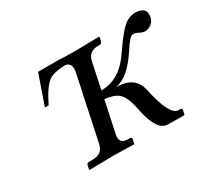

<svg xmlns="http://www.w3.org/2000/svg" viewBox="-97 -595 816 751"><g transform="rotate(-30 311.5 -220.0)"><path d="M274.9 -68.8Q267.1 -32.2 296.4 -27.8Q302.7 -26.9 308.6 -26.9H316.9Q323.2 -24.9 323.2 -19L318.8 0L316.4 2Q314.9 2 221.2 0L116.7 2L115.2 0L119.1 -19Q122.1 -26.4 128.9 -26.9H147.9Q187.5 -26.9 197.3 -60.1Q198.7 -64.9 199.7 -68.8L261.2 -357.9Q267.6 -395.5 239.7 -400.9H236.3Q186 -398.9 164.6 -384.3Q134.8 -361.8 104 -296.9H86.9L133.8 -431.2H208.5H230.5L258.8 -429.7Q291.5 -429.2 312 -429.2L408.7 -431.2L410.2 -429.2L406.2 -410.2Q403.3 -403.3 396.5 -401.9H388.7Q349.1 -401.9 338.9 -369.6Q337.4 -364.7 336.4 -359.9L312 -244.1Q388.7 -245.1 440.9 -314Q449.7 -325.7 460.9 -341.8Q508.3 -411.6 537.6 -430.2Q557.6 -441.9 576.2 -441.9Q623.5 -441.9 622.6 -406.7Q622.1 -401.4 621.6 -397Q616.2 -371.1 589.8 -361.3Q582.5 -358.9 576.2 -358.9Q563.5 -359.4 548.3 -368.2Q541 -373 526.4 -373Q513.2 -371.6 482.4 -323.2Q426.3 -236.8 369.1 -227.1Q453.1 -225.6 467.3 -157.2Q495.1 -28.8 532.7 -26.9H540.5Q549.8 -26.9 550.3 -21Q550.3 -19.5 549.8 -19L545.9 0L542.5 2L470.7 1Q422.9 0 402.3 -98.1Q401.4 -103.5 398.9 -112.8Q387.7 -169.9 365.7 -188.5Q343.8 -205.6 304.7 -209Z"/></g></svg>

Font: Linux Libertine Display Slanted O
Style: Slanted
Weight: 400
Designer: Philipp H. Poll
Foundry: Philipp H. Poll
Version: Version 5.0.9